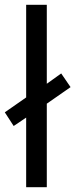

<svg xmlns="http://www.w3.org/2000/svg" viewBox="-33 -780 314 800"><path d="M76 0H162V-348L261 -417L222 -474L162 -431V-760H76V-374L-13 -312L24 -255L76 -290Z"/></svg>

Font: Noto Sans Sinhala SemiCondensed
Style: Regular
Weight: 400
Width: 4
Designer: Jelle Bosma - Monotype Design Team
Foundry: Monotype Imaging Inc.
Version: Version 2.006